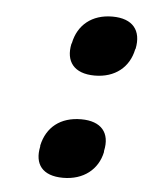

<svg xmlns="http://www.w3.org/2000/svg" viewBox="-39 -426 360 468"><g transform="rotate(5 141.5 -192.0)"><path d="M70 -65V-62C61 -19 81 9 132 9C182 9 217 -19 226 -62V-65C236 -110 213 -137 164 -137C113 -137 80 -110 70 -65ZM124 -318C115 -275 136 -246 187 -246C237 -246 271 -274 280 -318L281 -320C290 -365 268 -393 218 -393C168 -393 134 -365 125 -320Z"/></g></svg>

Font: LT Wave Text Bold Italic
Style: Regular
Weight: 700
Designer: Daniel Lyons
Version: Version 2.5 (Glyphs App)